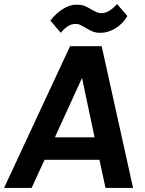

<svg xmlns="http://www.w3.org/2000/svg" viewBox="-23 -928 714 948"><path d="M277 -766 226 -826Q248 -857 283.5 -881Q319 -905 355 -905Q378 -905 394 -899Q410 -893 428 -881Q445 -872 455 -867.5Q465 -863 479 -863Q514 -863 555 -908L606 -849Q584 -811 547.5 -788.5Q511 -766 474 -766Q451 -766 435.5 -772Q420 -778 401 -790Q384 -799 374 -804.5Q364 -810 349 -810Q313 -810 277 -766ZM-3 0 323 -700H479L634 0H498L468 -139H197L133 0ZM248 -250H444L382 -543Z"/></svg>

Font: Haskoy Bold
Style: Italic
Weight: 700
Designer: Ertekin Erdin
Foundry: Ertekin Erdin
Version: Version 2.000; ttfautohint (v1.8.4.7-5d5b)